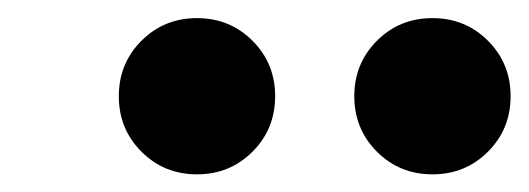

<svg xmlns="http://www.w3.org/2000/svg" viewBox="-20 -965 584 212"><path d="M457.5 -772.5Q421.2 -772.5 396.2 -797.5Q371.2 -822.5 371.2 -858.8Q371.2 -895 396.2 -920Q421.2 -945 457.5 -945Q493.8 -945 518.8 -920Q543.8 -895 543.8 -858.8Q543.8 -822.5 518.8 -797.5Q493.8 -772.5 457.5 -772.5ZM111.2 -858.8Q111.2 -895 136.2 -920Q161.2 -945 197.5 -945Q233.8 -945 258.8 -920Q283.8 -895 283.8 -858.8Q283.8 -822.5 258.8 -797.5Q233.8 -772.5 197.5 -772.5Q161.2 -772.5 136.2 -797.5Q111.2 -822.5 111.2 -858.8Z"/></svg>

Font: Abordage
Style: Regular
Weight: 400
Designer: Ange Degheest & Eugénie Bidaut
Foundry: Velvetyne Type Foundry
Version: Version 1.000;FEAKit 1.0